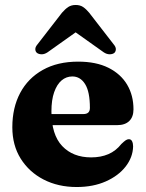

<svg xmlns="http://www.w3.org/2000/svg" viewBox="-20 -738 586 771"><path d="M516 -299Q516 -268.5 499 -252Q482 -235.5 450.5 -235.5H146V-280H315Q341 -280 341 -304.5Q341 -369.5 321.8 -400.2Q302.5 -431 270.5 -431Q246 -431 227.2 -415Q208.5 -399 197.5 -367.8Q186.5 -336.5 186.5 -291Q186.5 -197 229.8 -151.5Q273 -106 346 -106Q385 -106 415.2 -119Q445.5 -132 467.5 -160Q479 -171 485.2 -175Q491.5 -179 497.5 -179Q506.5 -179 510.5 -170.5Q514.5 -162 514.5 -150Q513.5 -106.5 484.5 -69.2Q455.5 -32 404.8 -9.5Q354 13 288 13Q213.5 13 155.2 -17Q97 -47 63.2 -100.8Q29.5 -154.5 29.5 -227Q29.5 -305.5 61 -364.8Q92.5 -424 151.8 -457.2Q211 -490.5 294 -490.5Q366 -490.5 415.5 -465.8Q465 -441 490.5 -398Q516 -355 516 -299ZM323 -636H244.5L396.5 -528Q408.5 -520 420.2 -520Q432 -520 439 -525.5Q445 -531 445.2 -540.2Q445.5 -549.5 436 -560.5L338 -687Q325.5 -702 313.5 -710Q301.5 -718 284 -718Q266.5 -718 254.2 -710Q242 -702 229 -687L131 -560.5Q121.5 -549.5 121.8 -540.2Q122 -531 128.5 -525.5Q136 -520 147.5 -520Q159 -520 171 -528Z"/></svg>

Font: Fraunces
Style: Bold
Weight: 700
Version: Version 1.000;[b76b70a41]